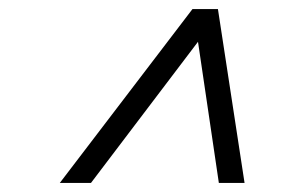

<svg xmlns="http://www.w3.org/2000/svg" viewBox="-20 -721 624 422"><path d="M411.5 -654H434L180 -319H111.5L403 -701H459L517.5 -319H461Z"/></svg>

Font: Newsreader 8pt
Style: Italic
Weight: 400
Italic angle: -17°
Version: Version 1.003